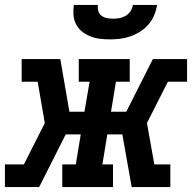

<svg xmlns="http://www.w3.org/2000/svg" viewBox="-28 -760 798 780"><path d="M-8 0V-92H69L154 -260L125 -428H60V-520H217L254 -306H315L336 -428H292V-520H499V-428H443L423 -306H485L593 -520H732V-428H654L569 -260L599 -92H664V0H507L469 -214H408L388 -92H431V0H225V-92H280L300 -214H239L131 0ZM418 -600Q397 -600 377 -602.5Q357 -605 338.5 -612.5Q320 -620 305 -632Q290 -644 281 -661.5Q272 -679 270.5 -699.5Q269 -720 272 -740H370Q368 -727 371.5 -715Q375 -703 384.5 -696Q394 -689 406.5 -686.5Q419 -684 432 -684Q445 -684 458 -686.5Q471 -689 483 -696Q495 -703 502.5 -715Q510 -727 512 -740H610Q607 -719 598.5 -698.5Q590 -678 575.5 -661Q561 -644 542 -632Q523 -620 502 -612.5Q481 -605 460 -602.5Q439 -600 418 -600Z"/></svg>

Font: Iosevka Etoile SmBdObl
Style: Regular
Weight: 600
Italic angle: -9°
Designer: Belleve Invis
Foundry: Belleve Invis
Version: Version 15.5.2; ttfautohint (v1.8.4)